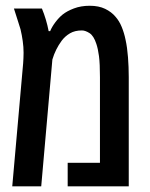

<svg xmlns="http://www.w3.org/2000/svg" viewBox="-20 -660 532 680"><path d="M23.4 0 62 -436Q62.5 -443.4 63 -453.6Q63.5 -463.9 63.5 -473.1Q63.5 -493.7 60.5 -514.6Q57.6 -535.6 52.7 -556.2Q48.3 -571.8 43.5 -585.4Q36.6 -607.4 29.3 -629.9H128.4Q144.5 -590.8 152.3 -549.8H157.7Q163.6 -564.5 176 -581.1Q188.5 -597.7 201.7 -608.4Q216.8 -620.6 241.7 -630.1Q266.6 -639.6 297.9 -639.6Q329.6 -639.6 352.3 -628.7Q375 -617.7 389.2 -600.6Q402.3 -585.9 411.1 -564.5Q419.9 -543 424.8 -518.6Q430.7 -491.7 433.3 -457.3Q436 -422.9 436 -387.2V0H219.7V-83.5H334V-386.7Q334 -434.6 330.6 -460.9Q327.1 -487.3 321.3 -504.4Q312 -533.2 297.1 -542.7Q282.2 -552.2 270 -552.2Q245.1 -552.2 227.8 -542Q210.4 -531.7 198.7 -516.1Q176.3 -485.8 165.5 -449.2L126 0Z"/></svg>

Font: Open Sans Condensed SemiBold
Style: Regular
Weight: 600
Width: 3
Designer: Monotype Design Team
Foundry: Monotype Imaging Inc.
Version: Version 3.000; ttfautohint (v1.8.4)